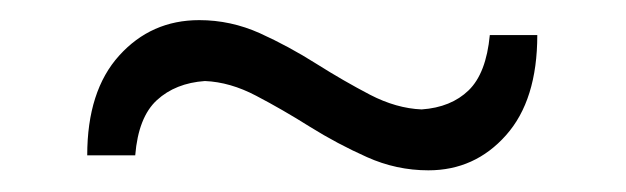

<svg xmlns="http://www.w3.org/2000/svg" viewBox="-20 -390 606 186"><path d="M395 -225Q364 -225 335.5 -237.8Q307 -250.5 280.2 -267.2Q253.5 -284 228.2 -297.2Q203 -310.5 178.5 -311.5Q150 -309.5 132 -293Q114 -276.5 111 -239.5H64.5Q64.5 -302 95.5 -336.2Q126.5 -370.5 173 -370.5Q203.5 -370.5 231.8 -357.8Q260 -345 286.5 -328.2Q313 -311.5 338.5 -298.2Q364 -285 388.5 -284Q417 -286 434 -302.5Q451 -319 454.5 -356H500.5Q500.5 -293 470.2 -259Q440 -225 395 -225Z"/></svg>

Font: Commissioner Flair Light
Style: Regular
Weight: 300
Designer: Kostas Bartsokas
Foundry: Kostas Bartsokas
Version: Version 1.000; ttfautohint (v1.8.3)